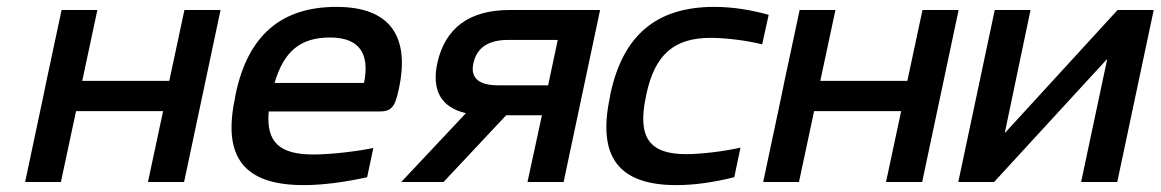

<svg xmlns="http://www.w3.org/2000/svg" viewBox="-20 -529 3373 558"><path d="M53 0H157L201 -206H454L410 0H515L621 -500H516L472 -294H219L263 -500H159L115 -294L106 -250Z M1139 -270C1172 -422 1115 -509 958 -509C798 -509 701 -427 665 -256L663 -244C626 -71 690 9 863 9C915 9 980 1 1047 -14L1065 -99C1019 -89 939 -80 891 -80C792 -80 753 -116 761 -205H1082C1118 -205 1128 -218 1139 -270ZM778 -288C805 -380 853 -420 939 -420C1025 -420 1055 -373 1038 -288Z M1724 -500H1462C1344 -500 1274 -448 1251 -346C1234 -266 1262 -217 1334 -200L1146 0H1269L1451 -194H1555L1513 0H1618ZM1356 -346C1366 -391 1400 -413 1457 -413H1601L1573 -281H1428C1371 -281 1346 -303 1356 -346Z M1754 -256 1752 -244C1716 -72 1779 9 1946 9C1997 9 2054 1 2114 -14L2132 -100C2085 -89 2016 -81 1974 -81C1868 -81 1832 -129 1857 -247L1858 -253C1883 -371 1939 -419 2046 -419C2088 -419 2154 -411 2195 -400L2214 -486C2160 -501 2107 -509 2056 -509C1889 -509 1791 -428 1754 -256Z M2198 0H2302L2346 -206H2599L2555 0H2660L2766 -500H2661L2617 -294H2364L2408 -500H2304L2260 -294L2251 -250Z M2765 0H2869L3198 -358L3122 0H3227L3333 -500H3228L2900 -142L2975 -500H2871Z"/></svg>

Font: LT Wave Text Medium Italic
Style: Regular
Weight: 500
Designer: Daniel Lyons
Version: Version 2.5 (Glyphs App)